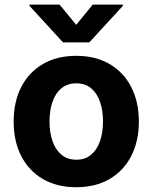

<svg xmlns="http://www.w3.org/2000/svg" viewBox="-20 -792 654 823"><path d="M306.6 10.5Q223.8 10.5 163.6 -24.8Q103.4 -60.1 70.9 -123.4Q38.5 -186.7 38.5 -270.7Q38.5 -355.3 70.9 -418.7Q103.4 -482.1 163.6 -517.4Q223.8 -552.7 306.6 -552.7Q389.6 -552.7 449.9 -517.4Q510.1 -482.1 542.6 -418.7Q575.2 -355.3 575.2 -270.7Q575.2 -186.7 542.6 -123.4Q510.1 -60.1 449.9 -24.8Q389.6 10.5 306.6 10.5ZM307.2 -107.4Q345.1 -107.4 370.4 -128.6Q395.7 -149.8 408.6 -187Q421.5 -224.1 421.5 -271.3Q421.5 -319.1 408.6 -356Q395.7 -392.8 370.4 -413.8Q345.1 -434.8 307.2 -434.8Q269.2 -434.8 243.6 -413.8Q218 -392.8 205.1 -356Q192.2 -319.1 192.2 -271.3Q192.2 -224.1 205.1 -187Q218 -149.8 243.6 -128.6Q269.2 -107.4 307.2 -107.4ZM235.4 -772.3 306.6 -685.5 377.5 -772.3H506.8V-767L362.9 -610.4H250L106.4 -767V-772.3Z"/></svg>

Font: Inter V
Style: 
Weight: 400
Designer: Rasmus Andersson
Foundry: rsms
Version: Version 4.000;git-a3f224843